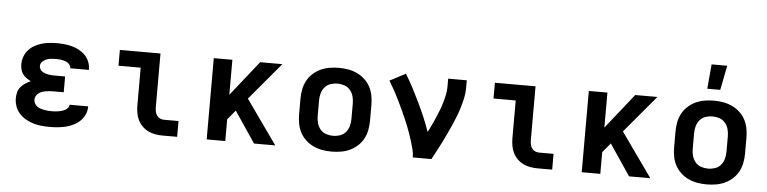

<svg xmlns="http://www.w3.org/2000/svg" viewBox="-46 -986 4892 1224"><g transform="rotate(5 2400.0 -374.5)"><path d="M297 8Q270 8 243.5 5.5Q217 3 191.5 -4.5Q166 -12 142.5 -25.5Q119 -39 101 -58.5Q83 -78 74 -103.5Q65 -129 65 -156Q65 -175 70 -194Q75 -213 87.5 -228Q100 -243 116.5 -253.5Q133 -264 151 -272Q136 -279 122 -289Q108 -299 98.5 -312Q89 -325 85 -341.5Q81 -358 81 -375Q81 -399 89.5 -423Q98 -447 114.5 -465.5Q131 -484 153 -496.5Q175 -509 199 -516Q223 -523 247.5 -525.5Q272 -528 297 -528Q321 -528 345.5 -525.5Q370 -523 393.5 -516.5Q417 -510 438.5 -498.5Q460 -487 477 -469.5Q494 -452 503.5 -429Q513 -406 513 -381V-376H394V-377Q394 -387 388.5 -395.5Q383 -404 374.5 -410Q366 -416 356.5 -419Q347 -422 337 -424Q327 -426 317 -426.5Q307 -427 297 -427Q282 -427 266.5 -425.5Q251 -424 236.5 -418Q222 -412 211 -400.5Q200 -389 200 -373Q200 -363 205.5 -353.5Q211 -344 219.5 -338.5Q228 -333 238 -329.5Q248 -326 258.5 -324Q269 -322 279.5 -321.5Q290 -321 300 -321H366V-220H300Q288 -220 275.5 -219Q263 -218 251 -216Q239 -214 227.5 -210Q216 -206 206 -198.5Q196 -191 190 -180Q184 -169 184 -157Q184 -145 189.5 -134Q195 -123 204.5 -115.5Q214 -108 225.5 -104Q237 -100 249 -97.5Q261 -95 273 -94Q285 -93 297 -93Q308 -93 319.5 -93.5Q331 -94 342 -96Q353 -98 364 -101Q375 -104 385 -109.5Q395 -115 402.5 -124Q410 -133 410 -144H529V-141Q529 -115 518 -91Q507 -67 488.5 -49.5Q470 -32 446.5 -20.5Q423 -9 398.5 -3Q374 3 348.5 5.5Q323 8 297 8Z M1111 0H1018Q994 0 970.5 -4Q947 -8 925.5 -18.5Q904 -29 887 -46Q870 -63 859.5 -84.5Q849 -106 845 -130Q841 -154 841 -178V-419H699V-520H959V-178Q959 -164 961.5 -150Q964 -136 971.5 -124.5Q979 -113 991.5 -107Q1004 -101 1018 -101H1111Z M1603 0 1469 -199 1419 -139V0H1300V-520H1419V-296L1597 -520H1739L1539 -282L1739 0Z M2100 8Q2070 8 2040.5 3Q2011 -2 1984 -14.5Q1957 -27 1934.5 -47.5Q1912 -68 1898 -94.5Q1884 -121 1878.5 -150.5Q1873 -180 1873 -210V-310Q1873 -340 1878.5 -369.5Q1884 -399 1898 -425.5Q1912 -452 1934.5 -472.5Q1957 -493 1984 -505.5Q2011 -518 2040.5 -523Q2070 -528 2100 -528Q2130 -528 2159.5 -523Q2189 -518 2216 -505.5Q2243 -493 2265.5 -472.5Q2288 -452 2302 -425.5Q2316 -399 2321.5 -369.5Q2327 -340 2327 -310V-210Q2327 -180 2321.5 -150.5Q2316 -121 2302 -94.5Q2288 -68 2265.5 -47.5Q2243 -27 2216 -14.5Q2189 -2 2159.5 3Q2130 8 2100 8ZM2100 -93Q2123 -93 2145 -100.5Q2167 -108 2181.5 -125.5Q2196 -143 2202 -165Q2208 -187 2208 -210V-310Q2208 -333 2202 -355Q2196 -377 2181.5 -394.5Q2167 -412 2145 -419.5Q2123 -427 2100 -427Q2077 -427 2055 -419.5Q2033 -412 2018.5 -394.5Q2004 -377 1998 -355Q1992 -333 1992 -310V-210Q1992 -187 1998 -165Q2004 -143 2018.5 -125.5Q2033 -108 2055 -100.5Q2077 -93 2100 -93Z M2619 0Q2619 -26 2612.5 -51Q2606 -76 2598.5 -100.5Q2591 -125 2582.5 -149.5Q2574 -174 2564.5 -198Q2555 -222 2544.5 -245.5Q2534 -269 2523.5 -292.5Q2513 -316 2501.5 -339Q2490 -362 2478.5 -385Q2467 -408 2454 -430.5Q2441 -453 2428 -475L2529 -528Q2555 -486 2578 -442Q2601 -398 2622.5 -353Q2644 -308 2663.5 -262.5Q2683 -217 2699 -170Q2711 -193 2722.5 -217Q2734 -241 2744.5 -265.5Q2755 -290 2764.5 -314.5Q2774 -339 2781.5 -364.5Q2789 -390 2794.5 -416Q2800 -442 2800 -468V-520H2919V-468Q2919 -436 2912 -405Q2905 -374 2896 -344Q2887 -314 2875.5 -284.5Q2864 -255 2851 -226Q2838 -197 2824.5 -168.5Q2811 -140 2797 -111.5Q2783 -83 2768 -55.5Q2753 -28 2738 0Z M3511 0H3418Q3394 0 3370.5 -4Q3347 -8 3325.5 -18.5Q3304 -29 3287 -46Q3270 -63 3259.5 -84.5Q3249 -106 3245 -130Q3241 -154 3241 -178V-419H3099V-520H3359V-178Q3359 -164 3361.5 -150Q3364 -136 3371.5 -124.5Q3379 -113 3391.5 -107Q3404 -101 3418 -101H3511Z M4003 0 3869 -199 3819 -139V0H3700V-520H3819V-296L3997 -520H4139L3939 -282L4139 0Z M4500 8Q4470 8 4440.5 3Q4411 -2 4384 -14.5Q4357 -27 4334.5 -47.5Q4312 -68 4298 -94.5Q4284 -121 4278.5 -150.5Q4273 -180 4273 -210V-310Q4273 -340 4278.5 -369.5Q4284 -399 4298 -425.5Q4312 -452 4334.5 -472.5Q4357 -493 4384 -505.5Q4411 -518 4440.5 -523Q4470 -528 4500 -528Q4530 -528 4559.5 -523Q4589 -518 4616 -505.5Q4643 -493 4665.5 -472.5Q4688 -452 4702 -425.5Q4716 -399 4721.5 -369.5Q4727 -340 4727 -310V-210Q4727 -180 4721.5 -150.5Q4716 -121 4702 -94.5Q4688 -68 4665.5 -47.5Q4643 -27 4616 -14.5Q4589 -2 4559.5 3Q4530 8 4500 8ZM4500 -93Q4523 -93 4545 -100.5Q4567 -108 4581.5 -125.5Q4596 -143 4602 -165Q4608 -187 4608 -210V-310Q4608 -333 4602 -355Q4596 -377 4581.5 -394.5Q4567 -412 4545 -419.5Q4523 -427 4500 -427Q4477 -427 4455 -419.5Q4433 -412 4418.5 -394.5Q4404 -377 4398 -355Q4392 -333 4392 -310V-210Q4392 -187 4398 -165Q4404 -143 4418.5 -125.5Q4433 -108 4455 -100.5Q4477 -93 4500 -93ZM4451 -600 4465 -757H4565L4534 -600Z"/></g></svg>

Font: R Plex Mono
Style: Bold
Weight: 700
Monospace: yes
Designer: Belleve Invis
Foundry: Belleve Invis
Version: Version 31.8.0